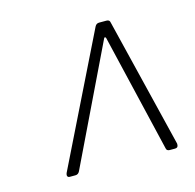

<svg xmlns="http://www.w3.org/2000/svg" viewBox="-68 -770 536 527"><g transform="rotate(-15 200.0 -506.0)"><path d="M63 -324 244 -692Q248 -700 256 -700H277Q286 -700 287 -692L377 -324V-321Q377 -312 368 -312H353Q344 -312 343 -320L264 -654Q263 -657 261 -657Q259 -657 258 -654L97 -320Q93 -312 85 -312H69Q64 -312 62.5 -315.5Q61 -319 63 -324Z"/></g></svg>

Font: Barlow Semi Condensed ExLight
Style: Italic
Weight: 275
Width: 4
Italic angle: -7°
Designer: Jeremy Tribby
Foundry: Tribby Type
Version: Version 1.408